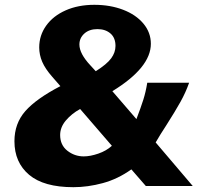

<svg xmlns="http://www.w3.org/2000/svg" viewBox="-20 -773 855 798"><path d="M607 -591Q607 -492 447 -394L547 -278Q565 -325 575.5 -358Q586 -391 592 -429H766Q752 -389 730 -349.5Q708 -310 671 -252Q646 -214 627 -181L781 0H586L526 -69Q470 -29 407.5 -12Q345 5 285 5Q162 5 101 -46.5Q40 -98 40 -186Q40 -260 85.5 -311.5Q131 -363 231 -415Q226 -421 197 -454Q168 -487 155.5 -516Q143 -545 143 -576Q143 -626 172 -666.5Q201 -707 253 -730Q305 -753 372 -753Q438 -753 491.5 -732.5Q545 -712 576 -675Q607 -638 607 -591ZM310 -588Q310 -550 356 -501L378 -477Q424 -506 442 -530.5Q460 -555 460 -582Q460 -616 439 -634Q418 -652 385 -652Q351 -652 330.5 -633.5Q310 -615 310 -588ZM230 -212Q230 -170 260 -146.5Q290 -123 328 -123Q355 -123 388.5 -134.5Q422 -146 445 -167L313 -320Q277 -300 253.5 -272Q230 -244 230 -212Z"/></svg>

Font: Morrison
Style: Bold
Weight: 700
Designer: Pablo Impallari, Rodrigo Fuenzalida (Modified by Dan O. Williams)
Version: Version 0.03;June 6, 2019;FontCreator 11.5.0.2425 64-bit; tt